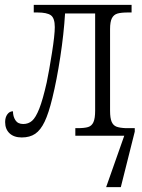

<svg xmlns="http://www.w3.org/2000/svg" viewBox="-20 -555 581 785"><path d="M531 -31V-17L474 210H414L488 0H288V-31H296Q325 -31 340 -35.5Q355 -40 362 -55.5Q369 -71 369 -102V-500H246Q241 -417 226.5 -322Q212 -227 194 -154Q179 -92 162.5 -57.5Q146 -23 124 -8Q102 7 69 7Q37 7 19 -10Q1 -27 1 -56Q1 -75 10 -87.5Q19 -100 33 -100Q33 -79 43 -63.5Q53 -48 75 -48Q96 -48 111 -61Q126 -74 140.5 -110.5Q155 -147 171 -218Q181 -266 192.5 -339Q204 -412 204 -444Q204 -481 188 -492.5Q172 -504 133 -504H118V-535H518V-504H504Q475 -504 460 -499.5Q445 -495 437.5 -480.5Q430 -466 430 -436V-102Q430 -72 436.5 -57Q443 -42 456.5 -37Q470 -32 495 -31Z"/></svg>

Font: Noto Serif NarrowLight
Style: Regular
Weight: 300
Width: 4
Designer: Monotype Design Team
Foundry: Monotype Imaging Inc.
Version: Version 1.001